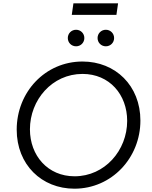

<svg xmlns="http://www.w3.org/2000/svg" viewBox="-20 -1129 921 1161"><path d="M430 12C655 12 829 -174 829 -400C829 -611 678 -757 479 -757C253 -757 81 -572 81 -345C81 -133 232 12 430 12ZM161 -347C161 -525 295 -682 479 -682C642 -682 749 -557 749 -398C749 -220 614 -63 431 -63C269 -63 161 -188 161 -347ZM390 -899C390 -871 412 -849 440 -849C468 -849 490 -871 490 -899C490 -927 468 -949 440 -949C412 -949 390 -927 390 -899ZM414 -1039H684L694 -1109H424ZM570 -899C570 -871 592 -849 620 -849C648 -849 670 -871 670 -899C670 -927 648 -949 620 -949C592 -949 570 -927 570 -899Z"/></svg>

Font: Mluvka
Style: Italic
Weight: 400
Italic angle: -8°
Designer: Modified by Jiří Krblich, Original typeface by Gumpita Rahayu
Foundry: Gumpita Rahayu & Jiří Krblich
Version: Version 2.000;Glyphs 3.1.1 (3134)